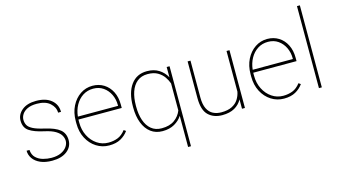

<svg xmlns="http://www.w3.org/2000/svg" viewBox="-100 -1121 3006 1696"><g transform="rotate(-15 1403.0 -273.5)"><path d="M409.7 -129.4Q409.7 -153.3 396.5 -178Q383.3 -202.6 348.6 -224.1Q314 -245.6 248.5 -259.8Q160.2 -278.8 115 -309.3Q69.8 -339.8 69.8 -404.8Q69.8 -460 116.9 -499Q164.1 -538.1 246.6 -538.1Q335.4 -538.1 385.5 -496.3Q435.5 -454.6 435.5 -387.2H408.7Q408.7 -436.5 366.9 -474.1Q325.2 -511.7 246.6 -511.7Q193.4 -511.7 160.2 -495.6Q127 -479.5 111.6 -455.1Q96.2 -430.7 96.2 -405.8Q96.2 -378.9 107.7 -356.7Q119.1 -334.5 153.6 -316.4Q188 -298.3 256.3 -282.7Q351.1 -261.2 393.6 -226.3Q436 -191.4 436 -128.9Q436 -67.9 386 -29.1Q335.9 9.8 250.5 9.8Q186.5 9.8 142.3 -10Q98.1 -29.8 75.4 -62.7Q52.7 -95.7 52.7 -134.3H79.1Q82.5 -88.9 109.1 -63.2Q135.7 -37.6 174.1 -27.1Q212.4 -16.6 250.5 -16.6Q302.7 -16.6 338.1 -33.2Q373.5 -49.8 391.6 -75.9Q409.7 -102.1 409.7 -129.4Z M771.5 9.8Q707.5 9.8 654.8 -23.9Q602.1 -57.6 571 -116.9Q540 -176.3 540 -252.9V-274.4Q540 -351.6 570.1 -411.1Q600.1 -470.7 650.4 -504.4Q700.7 -538.1 761.7 -538.1Q820.3 -538.1 865.7 -509.8Q911.1 -481.4 936.8 -430.7Q962.4 -379.9 962.4 -312.5V-281.7H566.4Q566.4 -278.3 566.4 -274.4V-252.9Q566.4 -187 593.5 -133.3Q620.6 -79.6 667 -47.9Q713.4 -16.1 771.5 -16.1Q816.9 -16.1 856.2 -31.2Q895.5 -46.4 928.2 -88.9L946.8 -75.7Q920.4 -38.1 877.7 -14.2Q835 9.8 771.5 9.8ZM761.7 -511.7Q708.5 -511.7 667 -484.9Q625.5 -458 599.9 -411.9Q574.2 -365.7 568.4 -308.1H936V-314.5Q936 -367.7 914.6 -412.4Q893.1 -457 854 -484.4Q814.9 -511.7 761.7 -511.7Z M1061 -259.3V-269.5Q1061 -394.5 1113.5 -466.3Q1166 -538.1 1260.3 -538.1Q1324.7 -538.1 1369.4 -509.5Q1414.1 -481 1439.5 -434.1V-528.3H1465.8V203.1H1439.5V-82Q1414.6 -42.5 1369.1 -16.4Q1323.7 9.8 1259.3 9.8Q1196.8 9.8 1152.3 -23.9Q1107.9 -57.6 1084.5 -118.2Q1061 -178.7 1061 -259.3ZM1088.4 -269.5V-259.3Q1088.4 -189 1106.9 -134.3Q1125.5 -79.6 1163.3 -48.1Q1201.2 -16.6 1258.8 -16.6Q1331.5 -16.6 1376.2 -49.3Q1420.9 -82 1439.5 -131.3V-378.4Q1429.2 -408.2 1408.2 -439Q1387.2 -469.7 1351.1 -490.7Q1314.9 -511.7 1259.8 -511.7Q1201.7 -511.7 1163.6 -480.5Q1125.5 -449.2 1106.9 -394.5Q1088.4 -339.8 1088.4 -269.5Z M1986.8 0V-85.4Q1963.4 -41.5 1918.5 -15.9Q1873.5 9.8 1804.7 9.8Q1727.1 9.8 1679 -36.4Q1630.9 -82.5 1630.9 -192.9V-528.3H1657.2V-191.9Q1657.2 -127.4 1676.3 -88.9Q1695.3 -50.3 1728.5 -33.4Q1761.7 -16.6 1803.7 -16.6Q1862.3 -16.6 1900.4 -35.6Q1938.5 -54.7 1959 -86.7Q1979.5 -118.7 1986.8 -156.7V-528.3H2013.7V0Z M2370.1 9.8Q2306.2 9.8 2253.4 -23.9Q2200.7 -57.6 2169.7 -116.9Q2138.7 -176.3 2138.7 -252.9V-274.4Q2138.7 -351.6 2168.7 -411.1Q2198.7 -470.7 2249 -504.4Q2299.3 -538.1 2360.4 -538.1Q2418.9 -538.1 2464.4 -509.8Q2509.8 -481.4 2535.4 -430.7Q2561 -379.9 2561 -312.5V-281.7H2165Q2165 -278.3 2165 -274.4V-252.9Q2165 -187 2192.1 -133.3Q2219.2 -79.6 2265.6 -47.9Q2312 -16.1 2370.1 -16.1Q2415.5 -16.1 2454.8 -31.2Q2494.1 -46.4 2526.9 -88.9L2545.4 -75.7Q2519 -38.1 2476.3 -14.2Q2433.6 9.8 2370.1 9.8ZM2360.4 -511.7Q2307.1 -511.7 2265.6 -484.9Q2224.1 -458 2198.5 -411.9Q2172.9 -365.7 2167 -308.1H2534.7V-314.5Q2534.7 -367.7 2513.2 -412.4Q2491.7 -457 2452.6 -484.4Q2413.6 -511.7 2360.4 -511.7Z M2716.8 -750V0H2690.4V-750Z"/></g></svg>

Font: Vazirmatn RD UI Thin
Style: Regular
Weight: 100
Designer: Saber Rastikerdar
Foundry: Saber Rastikerdar
Version: Version 33.003